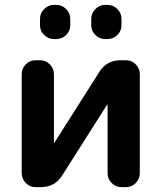

<svg xmlns="http://www.w3.org/2000/svg" viewBox="-20 -767 662 787"><path d="M125 0Q102 0 85.5 -17Q69 -34 69 -57V-463Q69 -486 85.5 -503Q102 -520 125 -520H145Q168 -520 184.5 -503Q201 -486 201 -463V-182L202 -181L203 -182L387 -472Q417 -520 474 -520H497Q520 -520 536.5 -503Q553 -486 553 -463V-57Q553 -34 536.5 -17Q520 0 497 0H477Q454 0 437.5 -17Q421 -34 421 -57V-338L420 -339L419 -338L235 -48Q205 0 148 0ZM411 -747H421Q444 -747 461 -730Q478 -713 478 -690V-663Q478 -640 461 -623.5Q444 -607 421 -607H411Q388 -607 371 -623.5Q354 -640 354 -663V-690Q354 -713 371 -730Q388 -747 411 -747ZM201 -747H211Q234 -747 251 -730Q268 -713 268 -690V-663Q268 -640 251 -623.5Q234 -607 211 -607H201Q178 -607 161 -623.5Q144 -640 144 -663V-690Q144 -713 161 -730Q178 -747 201 -747Z"/></svg>

Font: Rounded Mplus 1c Bold
Style: Bold
Weight: 700
Version: Version 1.059.20150529